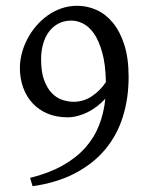

<svg xmlns="http://www.w3.org/2000/svg" viewBox="-20 -623 509 664"><path d="M234.9 -271Q268.6 -271 297.1 -289.8Q325.7 -308.6 346.2 -338.9Q345.2 -399.9 333.7 -440.9Q322.3 -481.9 305.2 -506.6Q288.1 -531.2 267.3 -541.5Q246.6 -551.8 227.1 -551.8Q202.1 -551.8 182.6 -541.7Q163.1 -531.7 149.7 -513.9Q136.2 -496.1 129.2 -471.4Q122.1 -446.8 122.1 -418Q122.1 -373 133.1 -344.5Q144 -315.9 160.6 -299.6Q177.2 -283.2 197 -277.1Q216.8 -271 234.9 -271ZM424.8 -356.9Q424.8 -282.7 404.8 -219Q384.8 -155.3 343.8 -106.2Q302.7 -57.1 240.2 -24.2Q177.7 8.8 92.8 21L84 -7.8Q148.9 -23.9 196 -50.3Q243.2 -76.7 274.4 -111.6Q305.7 -146.5 322.5 -189.5Q339.4 -232.4 344.2 -281.7Q331.1 -267.1 315.4 -255.1Q299.8 -243.2 283 -234.9Q266.1 -226.6 248.3 -221.9Q230.5 -217.3 213.9 -217.3Q174.8 -217.3 144.3 -230.2Q113.8 -243.2 92.5 -266.1Q71.3 -289.1 60.1 -320.3Q48.8 -351.6 48.8 -388.2Q48.8 -412.6 55.4 -438.2Q62 -463.9 74.5 -487.8Q86.9 -511.7 104.7 -532.7Q122.6 -553.7 144.5 -569.3Q166.5 -585 192.4 -594Q218.3 -603 247.1 -603Q281.2 -603 313.2 -588.9Q345.2 -574.7 370.1 -544.7Q395 -514.6 409.9 -468.3Q424.8 -421.9 424.8 -356.9Z"/></svg>

Font: Gentium Plus APac
Style: Regular
Weight: 400
Designer: J. Victor Gaultney, Annie Olsen, Iska Routamaa, Becca Hirsbrunner
Foundry: SIL International
Version: Version 5.000